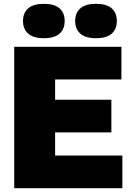

<svg xmlns="http://www.w3.org/2000/svg" viewBox="-20 -985 696 1005"><path d="M54.5 0V-740H615.5V-569H268.5V-171H620.5V0ZM181 -292V-463H563V-292ZM482.5 -785Q428 -785 400.8 -808.8Q373.5 -832.5 373.5 -875Q373.5 -918 400.8 -941.5Q428 -965 482.5 -965Q537.5 -965 564.5 -941.5Q591.5 -918 591.5 -875Q591.5 -832.5 564.5 -808.8Q537.5 -785 482.5 -785ZM209.5 -785Q155 -785 127.8 -808.8Q100.5 -832.5 100.5 -875Q100.5 -918 127.8 -941.5Q155 -965 209.5 -965Q264.5 -965 291.5 -941.5Q318.5 -918 318.5 -875Q318.5 -832.5 291.5 -808.8Q264.5 -785 209.5 -785Z"/></svg>

Font: Encode Sans SC Black
Style: Regular
Weight: 900
Version: Version 3.002